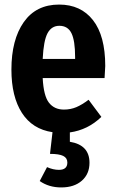

<svg xmlns="http://www.w3.org/2000/svg" viewBox="-20 -566 506 841"><path d="M438 -224H167Q171 -146 194.5 -116Q218 -86 260 -86Q289 -86 314 -96.5Q339 -107 368 -129L424 -54Q365 3 286 14V55Q372 69 372 147Q372 196 338.5 225.5Q305 255 248 255Q194 255 154 227L186 166Q213 178 238 178Q275 178 275 146Q275 126 257 117Q239 108 199 108L210 13Q122 0 76 -71.5Q30 -143 30 -261Q30 -392 84 -469Q138 -546 239 -546Q334 -546 387.5 -477.5Q441 -409 441 -277Q441 -266 438 -224ZM309 -316Q309 -388 293 -420.5Q277 -453 240 -453Q206 -453 188.5 -421Q171 -389 167 -308H309Z"/></svg>

Font: Fira Sans Extra Condensed SemiBold
Style: Regular
Weight: 600
Width: 1
Designer: Carrois Corporate & Edenspiekermann AG
Foundry: Carrois Corporate GbR & Edenspiekermann AG
Version: Version 4.203